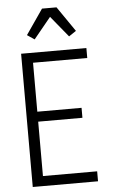

<svg xmlns="http://www.w3.org/2000/svg" viewBox="-63 -1014 626 1055"><g transform="rotate(-5 250.0 -486.0)"><path d="M74 0V-735H434V-680H135V-410H379V-355H135V-55H434V0ZM155 -807 115 -834 210 -972H290L385 -834L345 -807L250 -923Z"/></g></svg>

Font: Iosevka Curly Light
Style: Regular
Weight: 300
Monospace: yes
Designer: Belleve Invis
Foundry: Belleve Invis
Version: Version 22.1.2; ttfautohint (v1.8.4)